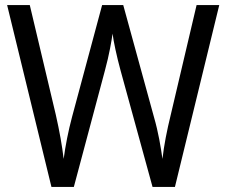

<svg xmlns="http://www.w3.org/2000/svg" viewBox="-20 -827 890 754"><path d="M841 -807H752L651 -378C635 -313 624 -256 618 -203C611 -252 602 -307 585 -366L464 -807H381L263 -368C248 -312 237 -255 230 -203C224 -254 214 -311 199 -377L97 -807H8L182 -93H270L392 -550C409 -612 419 -671 422 -695C426 -664 438 -607 453 -552L579 -93H667Z"/></svg>

Font: Noto Sans Kannada UI SemiCondensed SemiBold
Style: Regular
Weight: 600
Width: 4
Designer: Jelle Bosma - Monotype Design Team
Foundry: Monotype Imaging Inc.
Version: Version 2.006